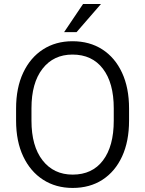

<svg xmlns="http://www.w3.org/2000/svg" viewBox="-20 -926 723 956"><path d="M622.6 -385.7V-325.2Q622.6 -222.2 587.9 -147Q553.2 -71.8 490.2 -31Q427.2 9.8 341.8 9.8Q258.3 9.8 194.8 -31Q131.3 -71.8 95.7 -147Q60.1 -222.2 60.1 -325.2V-385.7Q60.1 -488.8 95.5 -564Q130.9 -639.2 194.1 -679.9Q257.3 -720.7 340.8 -720.7Q426.3 -720.7 489.5 -679.9Q552.7 -639.2 587.6 -564Q622.6 -488.8 622.6 -385.7ZM546.4 -325.2V-386.7Q546.4 -513.2 492.4 -583.7Q438.5 -654.3 340.8 -654.3Q246.6 -654.3 191.7 -583.7Q136.7 -513.2 136.7 -386.7V-325.2Q136.7 -198.2 192.1 -127.4Q247.6 -56.6 341.8 -56.6Q439.5 -56.6 492.9 -127.4Q546.4 -198.2 546.4 -325.2ZM299.3 -766.1 393.6 -906.2H482.9L361.3 -766.1Z"/></svg>

Font: Vazirmatn UI Light
Style: Regular
Weight: 300
Designer: Saber Rastikerdar
Foundry: Saber Rastikerdar
Version: Version 33.003